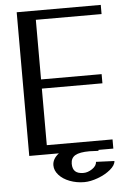

<svg xmlns="http://www.w3.org/2000/svg" viewBox="-60 -802 669 1001"><g transform="rotate(-5 274.0 -301.5)"><path d="M410 55Q409 76 386 91.5Q363 107 340 107Q311 107 297 94Q283 81 283 54Q283 24 306 10.5Q329 -3 381 -3Q394 -3 428 -1V-6H506V-54H162V-350H479V-398H162V-710H506V-758H66V-6H221Q187 20 187 54Q187 81 208 104.5Q229 128 264.5 141.5Q300 155 340 155Q373 155 412 140.5Q451 126 478 103.5Q505 81 506 59Z"/></g></svg>

Font: LXGW Marker Gothic
Style: Regular
Weight: 400
Version: Version 1.001